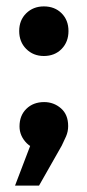

<svg xmlns="http://www.w3.org/2000/svg" viewBox="-20 -463 273 600"><path d="M117 -443Q151 -443 172.5 -421.5Q194 -400 194 -366Q194 -332 172.5 -310Q151 -288 117 -288Q84 -288 62 -310Q40 -332 40 -366Q40 -400 62 -421.5Q84 -443 117 -443ZM136 7Q87 8 64 -15Q41 -38 41 -68Q41 -102 62.5 -123Q84 -144 118 -144Q148 -144 170.5 -124.5Q193 -105 193 -69Q193 -52 186.5 -37Q180 -22 173 -8L102 117H27L96 -64Z"/></svg>

Font: Alexandria SemiBold
Style: Regular
Weight: 600
Designer: Mohamed Gaber
Foundry: Kief Type Foundry
Version: Version 5.100